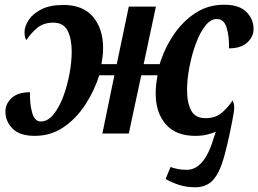

<svg xmlns="http://www.w3.org/2000/svg" viewBox="-20 -566 1095 814"><path d="M810 228Q771 228 741 218.5Q711 209 682 193L703 142Q717 147 733.5 150.5Q750 154 772 154Q847 154 887 16L895 -7Q877 0 856 5Q835 10 808 10Q725 10 682.5 -39.5Q640 -89 640 -170Q640 -187 642 -206Q644 -225 648 -247H579L526 0H414L465 -247H401Q380 -181 341.5 -122Q303 -63 249 -26.5Q195 10 128 10Q64 10 33.5 -20.5Q3 -51 3 -93Q3 -126 29.5 -150.5Q56 -175 107 -175Q106 -124 116.5 -87.5Q127 -51 153 -51Q182 -51 206 -80Q230 -109 247.5 -155Q265 -201 274.5 -252.5Q284 -304 284 -347Q284 -402 266.5 -436Q249 -470 206 -470Q166 -470 139.5 -449Q113 -428 92 -396Q84 -406 84 -430Q84 -454 101.5 -481Q119 -508 155.5 -526.5Q192 -545 249 -545Q332 -545 374.5 -494.5Q417 -444 417 -363Q417 -342 415 -326.5Q413 -311 410 -294H475L526 -538H641L589 -294H657Q677 -360 715.5 -417.5Q754 -475 808 -510.5Q862 -546 930 -546Q994 -546 1024.5 -515.5Q1055 -485 1055 -443Q1055 -410 1028 -385.5Q1001 -361 951 -361Q952 -412 941 -448Q930 -484 903 -485Q876 -488 852 -458.5Q828 -429 810.5 -381.5Q793 -334 783 -281.5Q773 -229 773 -184Q773 -130 790.5 -97.5Q808 -65 851 -65Q892 -65 918.5 -86.5Q945 -108 966 -140Q969 -135 971 -127Q973 -119 973 -110Q973 -97 970 -83Q967 -69 965 -55Q946 44 928 106Q910 168 883 197.5Q856 227 810 228Z"/></svg>

Font: Noto Serif Condensed
Style: Bold Italic
Weight: 700
Width: 3
Italic angle: -12°
Designer: Monotype Design Team
Foundry: Monotype Imaging Inc.
Version: Version 2.014